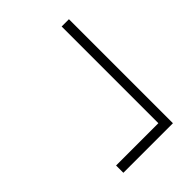

<svg xmlns="http://www.w3.org/2000/svg" viewBox="-24 -519 671 671"><g transform="rotate(45 312.0 -183.5)"><path d="M533 -270H55V-306H569V-61H533Z"/></g></svg>

Font: Nyght Serif
Style: Regular
Weight: 400
Designer: Maksym Kobuzan
Version: Version 0.410